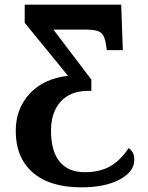

<svg xmlns="http://www.w3.org/2000/svg" viewBox="-20 -556 631 816"><path d="M355 -169.9Q278.8 -169.9 237.8 -124Q196.8 -78.1 196.8 -1Q196.8 86.4 233.4 131.1Q270 175.8 340.8 175.8Q402.3 175.8 446.3 151.9Q490.2 127.9 526.9 73.2Q537.6 80.6 544.2 92.5Q550.8 104.5 550.8 123Q550.8 173.8 488.5 207Q426.3 240.2 325.2 240.2Q191.9 240.2 119.4 177.2Q46.9 114.3 46.9 0Q46.9 -93.8 106 -157.7Q165 -221.7 269 -233.9L85 -459V-536.1H495.1L502 -342.8H434.1L431.2 -360.8Q426.3 -402.8 409.4 -416.5Q392.6 -430.2 348.1 -430.2H207L368.2 -217.8V-169.9Z"/></svg>

Font: Droid Serif
Style: Bold
Weight: 700
Designer: Monotype Design team
Foundry: Monotype Imaging Inc.
Version: Version 1.03